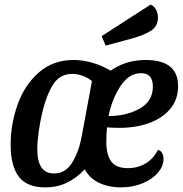

<svg xmlns="http://www.w3.org/2000/svg" viewBox="-20 -789 789 829"><path d="M749 -417Q749 -360 715.5 -319.5Q682 -279 624.5 -258Q567 -237 497 -237Q468 -237 442 -239Q439 -206 439 -179Q439 -121 460 -92Q481 -63 532 -63Q575 -63 609 -83.5Q643 -104 662 -142Q674 -139 680 -128Q686 -117 686 -102Q686 -72 662.5 -44Q639 -16 596.5 2Q554 20 502 20Q448 20 407 0Q366 -20 346 -58Q310 -20 268.5 0Q227 20 175 20Q96 20 61 -26.5Q26 -73 26 -164Q26 -253 56 -337.5Q86 -422 147.5 -476Q209 -530 298 -530Q377 -530 458 -484Q523 -530 609 -530Q749 -530 749 -417ZM449 -288Q526 -288 583 -320Q640 -352 640 -415Q640 -473 589 -473Q536 -473 499 -415.5Q462 -358 449 -288ZM292 -470Q239 -470 210 -425Q181 -380 164 -309Q154 -270 147.5 -223.5Q141 -177 141 -145Q141 -40 213 -40Q263 -40 292 -87.5Q321 -135 333 -201L377 -439Q359 -454 336 -462Q313 -470 292 -470ZM662 -713Q662 -676 632 -656.5Q602 -637 547 -622L436 -592L419 -633L630 -769Q646 -763 654 -747Q662 -731 662 -713Z"/></svg>

Font: Sansita
Style: Italic
Weight: 400
Italic angle: -11°
Designer: Pablo Cosgaya
Foundry: Omnibus-Type
Version: Version 1.006